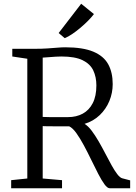

<svg xmlns="http://www.w3.org/2000/svg" viewBox="-20 -1003 722 1023"><path d="M39.5 0V-43L125.5 -52V-690L45.5 -702V-743H167.5Q203.5 -743 233 -745Q262.5 -747 286 -749Q309.5 -751 327.5 -751Q421.5 -751 477 -727.8Q532.5 -704.5 556.5 -660.8Q580.5 -617 580.5 -555Q580.5 -508 562.8 -465Q545 -422 511.5 -389.8Q478 -357.5 430.5 -343Q449.5 -331.5 468.2 -306.8Q487 -282 505.5 -250Q524 -218 541.2 -184.8Q558.5 -151.5 574.5 -122.5Q590.5 -93.5 605 -74.8Q619.5 -56 631.5 -53L673.5 -42V0H564.5Q552 0 536.5 -21.2Q521 -42.5 503.2 -77Q485.5 -111.5 466.2 -151.2Q447 -191 427 -228.2Q407 -265.5 387.2 -293.2Q367.5 -321 348.5 -330Q337 -330 316.5 -330Q296 -330 273.5 -330Q251 -330 232.8 -330.2Q214.5 -330.5 207.5 -331V-52L310.5 -43V0ZM342.5 -379Q387 -379 421 -397.5Q455 -416 474.2 -453.5Q493.5 -491 493.5 -548Q493.5 -592.5 477.2 -627.2Q461 -662 420.5 -682Q380 -702 307.5 -702Q293.5 -702 277 -701Q260.5 -700 242.8 -698.5Q225 -697 207.5 -696V-380Q225 -379 252.2 -378.8Q279.5 -378.5 305 -378.8Q330.5 -379 342.5 -379ZM324.5 -800 292.5 -827 412.5 -983 480.5 -928Q468 -911.5 449 -892.2Q430 -873 408 -854.5Q386 -836 364.5 -821.5Q343 -807 325.5 -800Z"/></svg>

Font: Merriweather Light
Style: Regular
Weight: 300
Version: Version 2.100